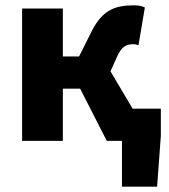

<svg xmlns="http://www.w3.org/2000/svg" viewBox="-20 -529 634 721"><path d="M63 0H216V-196H281L381 0H438V172H570L584 -19V-121H478L395 -261L419 -315C437 -356 456 -363 481 -363C488 -363 494 -361 500 -359L524 -501C511 -507 498 -509 483 -509C409 -509 362 -490 321 -405L277 -317H216V-497H63Z"/></svg>

Font: Source Sans Pro
Style: Bold
Weight: 700
Designer: Paul D. Hunt
Foundry: Adobe Systems Incorporated
Version: Version 3.006;hotconv 1.0.111;makeotfexe 2.5.65597